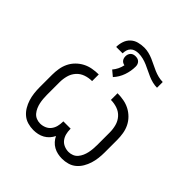

<svg xmlns="http://www.w3.org/2000/svg" viewBox="-217 -1006 1184 1184"><g transform="rotate(45 375.0 -414.0)"><path d="M250 8Q225 8 200.5 1Q176 -6 157 -22Q138 -38 125 -60Q112 -82 104.5 -106Q97 -130 94 -155Q91 -180 91 -205V-315Q91 -342 95.5 -369.5Q100 -397 112 -421.5Q124 -446 143.5 -465.5Q163 -485 187 -497.5Q211 -510 238.5 -515Q266 -520 293 -520V-462Q264 -462 236.5 -452.5Q209 -443 190 -421.5Q171 -400 163.5 -372Q156 -344 156 -315V-205Q156 -188 157.5 -171Q159 -154 162.5 -137.5Q166 -121 173 -105Q180 -89 191 -76Q202 -63 218 -56.5Q234 -50 251 -50Q271 -50 290 -58Q309 -66 321 -81.5Q333 -97 338 -116.5Q343 -136 343 -156V-161H407V-156Q407 -136 412 -116.5Q417 -97 429 -81.5Q441 -66 460 -58Q479 -50 499 -50Q516 -50 532 -56.5Q548 -63 559 -76Q570 -89 577 -105Q584 -121 587.5 -137.5Q591 -154 592.5 -171Q594 -188 594 -205V-315Q594 -344 586.5 -372Q579 -400 560 -421.5Q541 -443 513.5 -452.5Q486 -462 457 -462V-520Q484 -520 511.5 -515Q539 -510 563 -497.5Q587 -485 606.5 -465.5Q626 -446 638 -421.5Q650 -397 654.5 -369.5Q659 -342 659 -315V-205Q659 -180 656 -155Q653 -130 645.5 -106Q638 -82 625 -60Q612 -38 593 -22Q574 -6 549.5 1Q525 8 500 8Q481 8 462 4Q443 0 426 -9.5Q409 -19 396 -33.5Q383 -48 375 -65Q367 -48 354 -33.5Q341 -19 324 -9.5Q307 0 288 4Q269 8 250 8ZM305 -716H249Q249 -741 257 -765Q265 -789 283 -806Q301 -823 325.5 -829.5Q350 -836 375 -836Q395 -836 415 -831Q435 -826 453.5 -818Q472 -810 490 -801Q508 -792 526.5 -784Q545 -776 565 -771Q585 -766 605 -766V-716Q585 -716 565 -721Q545 -726 526.5 -734Q508 -742 490 -751Q472 -760 453.5 -768Q435 -776 415 -781Q395 -786 375 -786Q361 -786 347 -782Q333 -778 323 -768Q313 -758 309 -744Q305 -730 305 -716ZM366 -570 330 -600Q343 -615 352 -633.5Q361 -652 365 -672Q358 -673 351 -676.5Q344 -680 339 -686.5Q334 -693 332 -700.5Q330 -708 330 -716Q330 -725 333 -733.5Q336 -742 342.5 -748.5Q349 -755 357.5 -757.5Q366 -760 375 -760Q384 -760 392.5 -757.5Q401 -755 407.5 -748.5Q414 -742 417 -733.5Q420 -725 420 -716Q420 -676 406.5 -637.5Q393 -599 366 -570Z"/></g></svg>

Font: Iosevka Aile Custom Light
Style: Regular
Weight: 300
Designer: Belleve Invis
Foundry: Belleve Invis
Version: Version 17.0.2; ttfautohint (v1.8.3)